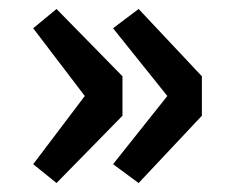

<svg xmlns="http://www.w3.org/2000/svg" viewBox="-20 -466 515 428"><path d="M54 -100 106 -58 253 -208V-296L106 -446L54 -403L169 -252ZM232 -100 289 -58 430 -208V-296L289 -446L232 -403L353 -252Z"/></svg>

Font: Falling Sky
Style: Med
Weight: 500
Designer: Paul D. Hunt
Foundry: Adobe Systems Incorporated
Version: Version 1.02